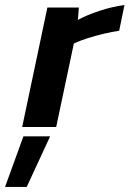

<svg xmlns="http://www.w3.org/2000/svg" viewBox="-89 -504 514 762"><path d="M-1 0 99 -474H224L220 -425Q257 -445 307.5 -461.5Q358 -478 405 -484L384 -382Q356 -378 322.5 -370Q289 -362 257.5 -352Q226 -342 204 -331L134 0ZM-69 238 4 37H110L17 238Z"/></svg>

Font: Kanit Medium
Style: Italic
Weight: 500
Italic angle: -12°
Designer: Katatrad Team
Foundry: CadsonDemak
Version: Version 2.000; ttfautohint (v1.8.3)